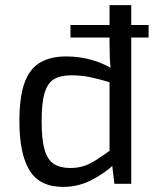

<svg xmlns="http://www.w3.org/2000/svg" viewBox="-20 -720 608 752"><path d="M562 -622V-573H256V-622ZM240 -499Q288 -499 335 -486.5Q382 -474 425 -448L420 -395Q373 -409 337 -417Q301 -425 260 -425Q218 -425 192.5 -410.5Q167 -396 155 -357Q143 -318 143 -246Q143 -174 154.5 -134Q166 -94 191 -78Q216 -62 255 -62Q284 -62 307.5 -69.5Q331 -77 357.5 -94Q384 -111 420 -137L428 -77Q388 -40 337 -14Q286 12 227 12Q135 12 95.5 -53Q56 -118 56 -245Q56 -340 76 -395.5Q96 -451 137 -475Q178 -499 240 -499ZM494 -700V0H428L418 -85L409 -92V-426L415 -441Q411 -469 410 -495Q409 -521 409 -550V-700Z"/></svg>

Font: Exo 2
Style: Regular
Weight: 400
Designer: Natanael Gama
Foundry: Natanael Gama
Version: Version 2.010